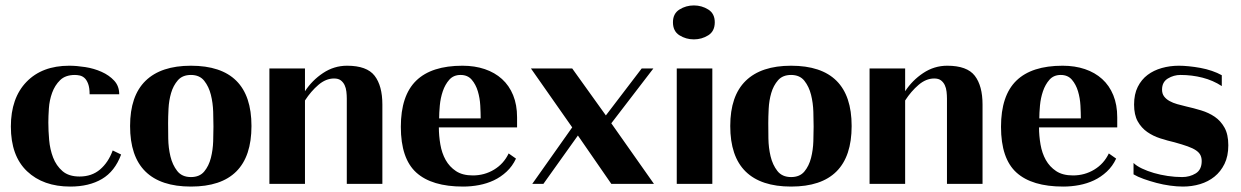

<svg xmlns="http://www.w3.org/2000/svg" viewBox="-20 -677 4569 707"><path d="M310 -330Q310 -354 304.5 -368.5Q299 -383 291 -390Q283 -397 273.5 -399Q264 -401 256 -401Q221 -401 201.5 -382Q182 -363 172 -335.5Q162 -308 160 -278Q158 -248 158 -226Q158 -196 161 -161.5Q164 -127 175.5 -97Q187 -67 210 -47Q233 -27 273 -27Q318 -27 348.5 -53Q379 -79 395 -123L426 -108Q403 -46 355.5 -18Q308 10 239 10Q139 10 79.5 -46.5Q20 -103 20 -211Q20 -316 77.5 -375.5Q135 -435 235 -435Q262 -435 294 -430Q326 -425 354 -412.5Q382 -400 400.5 -380Q419 -360 419 -330Z M459 -213Q459 -324 516 -379.5Q573 -435 683 -435Q906 -435 906 -213Q906 10 683 10Q572 10 515.5 -45.5Q459 -101 459 -213ZM683 -25Q715 -25 732 -45.5Q749 -66 756.5 -95.5Q764 -125 765 -157Q766 -189 766 -211Q766 -233 765 -265.5Q764 -298 756.5 -328Q749 -358 732 -379.5Q715 -401 683 -401Q652 -401 635 -381.5Q618 -362 610 -334.5Q602 -307 600.5 -276.5Q599 -246 599 -224Q599 -201 599.5 -167Q600 -133 607.5 -101.5Q615 -70 632.5 -47.5Q650 -25 683 -25Z M972 -425H1103V-341Q1129 -381 1169.5 -408Q1210 -435 1258 -435Q1331 -435 1359.5 -398Q1388 -361 1388 -292V0H1257V-314Q1257 -326 1255.5 -339.5Q1254 -353 1249 -363.5Q1244 -374 1235 -381Q1226 -388 1210 -388Q1180 -388 1152.5 -364.5Q1125 -341 1103 -307V0H972Z M1683 -435Q1728 -435 1765 -422.5Q1802 -410 1828.5 -386Q1855 -362 1869.5 -326.5Q1884 -291 1884 -245V-208H1596Q1596 -177 1601.5 -145Q1607 -113 1621 -88Q1635 -63 1659 -47Q1683 -31 1721 -31Q1764 -31 1799.5 -52.5Q1835 -74 1853 -112L1880 -93Q1867 -65 1845.5 -45Q1824 -25 1798.5 -13Q1773 -1 1744 4.5Q1715 10 1685 10Q1570 10 1513 -41.5Q1456 -93 1456 -210Q1456 -325 1512.5 -380Q1569 -435 1683 -435ZM1750 -241Q1750 -261 1748.5 -288.5Q1747 -316 1739.5 -341Q1732 -366 1717 -383.5Q1702 -401 1676 -401Q1650 -401 1634.5 -383.5Q1619 -366 1610.5 -341Q1602 -316 1599.5 -288.5Q1597 -261 1597 -241Z M2087 -425 2211 -252 2343 -425H2386L2231 -223L2388 0H2231L2108 -178L1981 0H1940L2087 -208L1935 -425Z M2535 -657Q2506 -657 2482 -642Q2458 -627 2458 -595Q2458 -562 2482 -547Q2506 -532 2535 -532Q2564 -532 2588 -547Q2612 -562 2612 -595Q2612 -627 2588 -642Q2564 -657 2535 -657ZM2603 -425V0H2472V-425Z M2669 -213Q2669 -324 2726 -379.5Q2783 -435 2893 -435Q3116 -435 3116 -213Q3116 10 2893 10Q2782 10 2725.5 -45.5Q2669 -101 2669 -213ZM2893 -25Q2925 -25 2942 -45.5Q2959 -66 2966.5 -95.5Q2974 -125 2975 -157Q2976 -189 2976 -211Q2976 -233 2975 -265.5Q2974 -298 2966.5 -328Q2959 -358 2942 -379.5Q2925 -401 2893 -401Q2862 -401 2845 -381.5Q2828 -362 2820 -334.5Q2812 -307 2810.5 -276.5Q2809 -246 2809 -224Q2809 -201 2809.5 -167Q2810 -133 2817.5 -101.5Q2825 -70 2842.5 -47.5Q2860 -25 2893 -25Z M3182 -425H3313V-341Q3339 -381 3379.5 -408Q3420 -435 3468 -435Q3541 -435 3569.5 -398Q3598 -361 3598 -292V0H3467V-314Q3467 -326 3465.5 -339.5Q3464 -353 3459 -363.5Q3454 -374 3445 -381Q3436 -388 3420 -388Q3390 -388 3362.5 -364.5Q3335 -341 3313 -307V0H3182Z M3893 -435Q3938 -435 3975 -422.5Q4012 -410 4038.5 -386Q4065 -362 4079.5 -326.5Q4094 -291 4094 -245V-208H3806Q3806 -177 3811.5 -145Q3817 -113 3831 -88Q3845 -63 3869 -47Q3893 -31 3931 -31Q3974 -31 4009.5 -52.5Q4045 -74 4063 -112L4090 -93Q4077 -65 4055.5 -45Q4034 -25 4008.5 -13Q3983 -1 3954 4.5Q3925 10 3895 10Q3780 10 3723 -41.5Q3666 -93 3666 -210Q3666 -325 3722.5 -380Q3779 -435 3893 -435ZM3960 -241Q3960 -261 3958.5 -288.5Q3957 -316 3949.5 -341Q3942 -366 3927 -383.5Q3912 -401 3886 -401Q3860 -401 3844.5 -383.5Q3829 -366 3820.5 -341Q3812 -316 3809.5 -288.5Q3807 -261 3807 -241Z M4154 -77Q4165 -66 4185 -56.5Q4205 -47 4229 -40Q4253 -33 4280 -29Q4307 -25 4333 -25Q4361 -25 4383 -38.5Q4405 -52 4405 -84Q4405 -96 4400.5 -105.5Q4396 -115 4384.5 -123Q4373 -131 4353.5 -138Q4334 -145 4305 -153Q4279 -159 4252.5 -167.5Q4226 -176 4204.5 -191Q4183 -206 4169.5 -230Q4156 -254 4156 -292Q4156 -330 4169.5 -357Q4183 -384 4205.5 -401Q4228 -418 4258 -426.5Q4288 -435 4321 -435Q4337 -435 4357.5 -433Q4378 -431 4400 -427Q4422 -423 4442.5 -416Q4463 -409 4479 -400V-360Q4447 -381 4408 -391Q4369 -401 4327 -401Q4302 -401 4280.5 -388Q4259 -375 4259 -347Q4259 -332 4266.5 -322Q4274 -312 4286.5 -305Q4299 -298 4315 -293.5Q4331 -289 4348 -285Q4375 -279 4403 -270.5Q4431 -262 4453 -247Q4475 -232 4489 -207Q4503 -182 4503 -142Q4503 -102 4489 -73.5Q4475 -45 4452 -26.5Q4429 -8 4399 1Q4369 10 4336 10Q4314 10 4288.5 6.5Q4263 3 4238.5 -3.5Q4214 -10 4191.5 -18Q4169 -26 4154 -35Z"/></svg>

Font: Gamine
Style: Bold
Weight: 700
Designer: Tapiwanashe Sebastian Garikayi
Version: Version 1.000